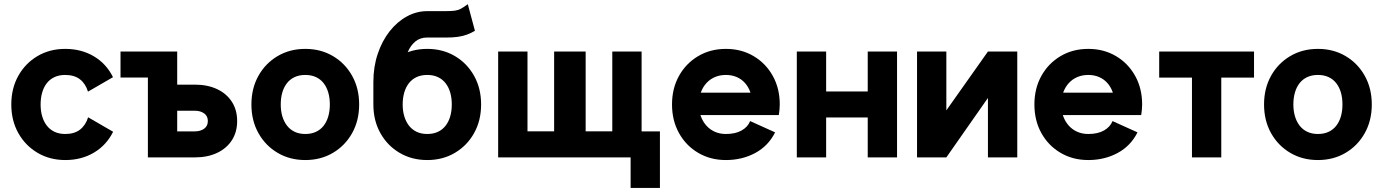

<svg xmlns="http://www.w3.org/2000/svg" viewBox="-20 -755 6634 921"><path d="M174.8 -253.9Q174.8 -285.1 182.3 -311Q189.7 -336.9 204.5 -355.9Q219.3 -374.9 241.5 -385.2Q263.6 -395.5 292.6 -395.5Q336.1 -395.5 363.2 -374.8Q390.2 -354 402.1 -315.4L522 -384.8Q490.5 -449 430.4 -484.8Q370.3 -520.5 292.6 -520.5Q218.4 -520.5 160 -486Q101.6 -451.6 67.9 -391.4Q34.2 -331.2 34.2 -253.9Q34.2 -176.6 68 -116.4Q101.9 -56.2 160.4 -21.8Q218.9 12.7 293.2 12.7Q370.9 12.7 431 -23.1Q491.1 -59 522.6 -123L402.7 -192.4Q390.8 -154.1 363.8 -133.2Q336.7 -112.3 293.2 -112.3Q264.2 -112.3 242 -122.6Q219.9 -132.9 205 -151.9Q190 -170.9 182.4 -196.9Q174.8 -222.9 174.8 -253.9Z M558.1 -383H689.4V-507.8H558.1ZM830 -124.8V-223.8H914.6Q941.5 -223.8 959.2 -211.1Q977 -198.4 977 -174.4Q977 -150.4 959.2 -137.6Q941.5 -124.8 914.6 -124.8ZM830 -349V-507.8H689.4V0H914.6Q975.6 0 1021.3 -21.5Q1067 -43.1 1092.3 -82.3Q1117.6 -121.5 1117.6 -174.4Q1117.6 -227.5 1092.3 -266.7Q1067 -306 1021.3 -327.5Q975.6 -349 914.6 -349Z M1326.7 -253.9Q1326.7 -285.1 1334.1 -311Q1341.6 -336.9 1356.4 -355.9Q1371.2 -374.9 1393.3 -385.2Q1415.4 -395.5 1444.4 -395.5Q1473.4 -395.5 1495.6 -385.2Q1517.7 -374.9 1532.5 -355.9Q1547.3 -336.9 1554.7 -311Q1562.2 -285.1 1562.2 -253.9Q1562.2 -222.9 1554.7 -196.9Q1547.3 -170.9 1532.5 -151.9Q1517.7 -132.9 1495.6 -122.6Q1473.4 -112.3 1444.4 -112.3Q1415.4 -112.3 1393.3 -122.9Q1371.2 -133.5 1356.4 -152.8Q1341.6 -172.1 1334.1 -197.8Q1326.7 -223.5 1326.7 -253.9ZM1186 -253.9Q1186 -176.6 1219.7 -116.4Q1253.4 -56.2 1311.8 -21.8Q1370.2 12.7 1444.4 12.7Q1518.8 12.7 1577.1 -21.8Q1635.4 -56.2 1669.1 -116.4Q1702.8 -176.6 1702.8 -253.9Q1702.8 -331.2 1669.1 -391.4Q1635.4 -451.6 1577.1 -486Q1518.8 -520.5 1444.4 -520.5Q1370.2 -520.5 1311.8 -486Q1253.4 -451.6 1219.7 -391.4Q1186 -331.2 1186 -253.9Z M1911.6 -361.3Q1911.6 -398.4 1917.3 -436.1Q1922.9 -473.8 1936.1 -505.3Q1949.2 -536.7 1972.2 -555.9Q1995.1 -575 2029.4 -575Q2047.9 -575 2054.1 -574.9Q2060.2 -574.8 2064.2 -574.8Q2068.3 -574.8 2079 -574.8Q2089.7 -574.8 2117.1 -574.8Q2151.3 -574.8 2176.2 -578.3Q2201.1 -581.8 2220.6 -589.2Q2240.1 -596.5 2258.2 -607.2L2224 -734.8Q2204.5 -720.6 2191.1 -713.3Q2177.6 -706 2161.5 -703.8Q2145.4 -701.6 2116.6 -701.6Q2098.5 -701.6 2092.3 -701.6Q2086 -701.6 2082.1 -701.6Q2078.2 -701.6 2067.5 -701.6Q2056.7 -701.6 2029.4 -701.6Q1978.1 -701.6 1931.6 -676.1Q1885.1 -650.7 1848.9 -604.7Q1812.8 -558.7 1791.9 -496.6Q1771 -434.6 1771 -361.3V-253.9H1911.6ZM2029.4 -395.5Q2058.4 -395.5 2080.5 -385.2Q2102.6 -374.9 2117.4 -355.9Q2132.2 -336.9 2139.7 -311Q2147.2 -285.1 2147.2 -253.9Q2147.2 -222.9 2139.7 -196.9Q2132.2 -170.9 2117.4 -151.9Q2102.6 -132.9 2080.5 -122.6Q2058.4 -112.3 2029.4 -112.3Q2000.4 -112.3 1978.3 -122.9Q1956.2 -133.5 1941.4 -152.8Q1926.6 -172.1 1919.1 -197.8Q1911.6 -223.5 1911.6 -253.9Q1911.6 -285.1 1919.1 -311Q1926.6 -336.9 1941.4 -355.9Q1956.2 -374.9 1978.3 -385.2Q2000.4 -395.5 2029.4 -395.5ZM2029.4 -520.5Q1955.2 -520.5 1896.8 -486Q1838.4 -451.6 1804.7 -391.4Q1771 -331.2 1771 -253.9Q1771 -176.6 1804.7 -116.4Q1838.4 -56.2 1896.8 -21.8Q1955.2 12.7 2029.4 12.7Q2103.8 12.7 2162.1 -21.8Q2220.4 -56.2 2254.1 -116.4Q2287.8 -176.6 2287.8 -253.9Q2287.8 -331.2 2254.1 -391.4Q2220.4 -451.6 2162.1 -486Q2103.8 -520.5 2029.4 -520.5Z M2961 -124.8V0H3005V146.5H3145.6V-124.8ZM2510.3 -507.8H2369.6V0H2468.1H2638.1V-125H2510.3ZM2917.1 -507.8V-125H2789.3V-507.8H2638.1V0H2789.3H2959.3H3057.7V-507.8Z M3255 -310.5V-203.1H3575.7L3677.8 -310.5ZM3578.3 -174.2Q3567.3 -146.2 3537.6 -129.2Q3507.9 -112.3 3462 -112.3Q3432.7 -112.3 3409 -122.9Q3385.3 -133.5 3368.1 -152.8Q3351 -172.1 3341.7 -197.8Q3332.5 -223.5 3332.5 -253.9Q3332.5 -285.1 3341.7 -311Q3351 -336.9 3368.1 -355.9Q3385.3 -374.9 3409.1 -385.2Q3433 -395.5 3462 -395.5Q3491 -395.5 3514.5 -385.2Q3537.9 -374.9 3554.4 -355.9Q3571 -336.9 3579.8 -311Q3588.6 -285.1 3588.6 -253.9Q3588.6 -240.1 3584 -227.4Q3579.5 -214.6 3575.7 -203.1H3715.9Q3717.8 -215.5 3719.1 -228.2Q3720.4 -240.9 3720.4 -253.9Q3720.4 -331.2 3686.7 -391.4Q3653 -451.6 3594.7 -486Q3536.4 -520.5 3462 -520.5Q3387.8 -520.5 3329.4 -486Q3271 -451.6 3237.3 -391.4Q3203.6 -331.2 3203.6 -253.9Q3203.6 -176.6 3237.2 -116.4Q3270.7 -56.2 3329.2 -21.8Q3387.8 12.7 3462 12.7Q3540 12.7 3602.9 -21.2Q3665.8 -55.2 3698.1 -120.1Z M3802.2 -507.8V0H3942.9V-191.4H4142.4V0H4283V-507.8H4142.4V-316.4H3942.9V-507.8Z M4719 -507.8H4859.7V0H4719V-285.2L4519.5 0H4378.9V-507.8H4519.5V-225.6Z M4993.3 -310.5V-203.1H5314L5416.1 -310.5ZM5316.6 -174.2Q5305.6 -146.2 5275.9 -129.2Q5246.2 -112.3 5200.3 -112.3Q5171 -112.3 5147.3 -122.9Q5123.5 -133.5 5106.4 -152.8Q5089.3 -172.1 5080 -197.8Q5070.8 -223.5 5070.8 -253.9Q5070.8 -285.1 5080 -311Q5089.3 -336.9 5106.4 -355.9Q5123.5 -374.9 5147.4 -385.2Q5171.3 -395.5 5200.3 -395.5Q5229.3 -395.5 5252.7 -385.2Q5276.2 -374.9 5292.7 -355.9Q5309.3 -336.9 5318.1 -311Q5326.9 -285.1 5326.9 -253.9Q5326.9 -240.1 5322.3 -227.4Q5317.8 -214.6 5314 -203.1H5454.2Q5456.1 -215.5 5457.4 -228.2Q5458.7 -240.9 5458.7 -253.9Q5458.7 -331.2 5425 -391.4Q5391.3 -451.6 5333 -486Q5274.7 -520.5 5200.3 -520.5Q5126.1 -520.5 5067.7 -486Q5009.3 -451.6 4975.6 -391.4Q4941.9 -331.2 4941.9 -253.9Q4941.9 -176.6 4975.4 -116.4Q5009 -56.2 5067.5 -21.8Q5126.1 12.7 5200.3 12.7Q5278.3 12.7 5341.2 -21.2Q5404.1 -55.2 5436.4 -120.1Z M5838.3 0V-382.8H5995.4V-507.8H5540.5V-382.8H5697.7V0Z M6184.1 -253.9Q6184.1 -285.1 6191.6 -311Q6199 -336.9 6213.8 -355.9Q6228.6 -374.9 6250.7 -385.2Q6272.9 -395.5 6301.9 -395.5Q6330.9 -395.5 6353 -385.2Q6375.1 -374.9 6389.9 -355.9Q6404.7 -336.9 6412.2 -311Q6419.6 -285.1 6419.6 -253.9Q6419.6 -222.9 6412.2 -196.9Q6404.7 -170.9 6389.9 -151.9Q6375.1 -132.9 6353 -122.6Q6330.9 -112.3 6301.9 -112.3Q6272.9 -112.3 6250.7 -122.9Q6228.6 -133.5 6213.8 -152.8Q6199 -172.1 6191.6 -197.8Q6184.1 -223.5 6184.1 -253.9ZM6043.5 -253.9Q6043.5 -176.6 6077.1 -116.4Q6110.8 -56.2 6169.2 -21.8Q6227.6 12.7 6301.9 12.7Q6376.3 12.7 6434.6 -21.8Q6492.9 -56.2 6526.6 -116.4Q6560.3 -176.6 6560.3 -253.9Q6560.3 -331.2 6526.6 -391.4Q6492.9 -451.6 6434.6 -486Q6376.3 -520.5 6301.9 -520.5Q6227.6 -520.5 6169.2 -486Q6110.8 -451.6 6077.1 -391.4Q6043.5 -331.2 6043.5 -253.9Z"/></svg>

Font: Giphurs SC
Style: Regular
Weight: 400
Version: Version 0.920